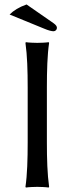

<svg xmlns="http://www.w3.org/2000/svg" viewBox="-20 -837 334 860"><path d="M104 -445V-200C104 -125 102 -54 94 0L96 3C108 1 135 0 147 0C159 0 186 1 198 3L200 0C192 -57 190 -125 190 -200V-445C190 -520 192 -592 200 -645L198 -648C186 -646 159 -645 147 -645C135 -645 108 -646 96 -648L94 -645C102 -588 104 -520 104 -445ZM99 -817C65 -805 41 -790 23 -772L177 -709C198 -700 212 -697 220 -697C228 -697 235 -704 235 -712C235 -719 231 -725 220 -733Z"/></svg>

Font: Libertinus Sans
Style: Regular
Weight: 400
Designer: Philipp H. Poll, Khaled Hosny
Foundry: Caleb Maclennan
Version: Version 7.050;RELEASE